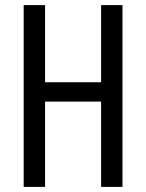

<svg xmlns="http://www.w3.org/2000/svg" viewBox="-20 -734 573 754"><path d="M461 0V-714H377V-411H157V-714H73V0H157V-335H377V0Z"/></svg>

Font: Noto Sans Arabic UI XCn
Style: Regular
Weight: 400
Width: 2
Designer: Monotype Design Team, Nadine Chahine and Nizar Qandah
Foundry: Monotype Imaging Inc.
Version: Version 2.010